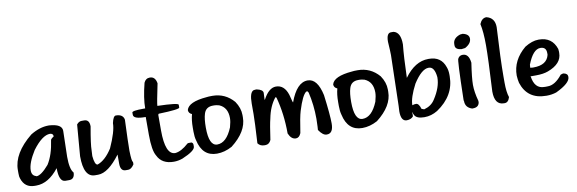

<svg xmlns="http://www.w3.org/2000/svg" viewBox="-52 -1149 4695 1563"><g transform="rotate(-10 2295.5 -367.5)"><path d="M330.5 -470H335.7Q441.2 -463.3 441.2 -406.7Q436 -222.1 436 -192.8Q436 -90.2 465.2 -58.5V-48Q460 -2.9 420.1 -2.9H388.5Q335.7 -2.9 335.7 -116.5Q249.4 -5.8 148.7 -5.8H135.3Q52.8 -5.8 27.3 -87.3Q22.1 -98.8 22.1 -129.5V-155.9Q22.1 -294 180.3 -422.5Q257.6 -470 330.5 -470ZM124.7 -134.8Q124.7 -90.6 161.6 -82V-79.6Q201.9 -79.6 267.1 -155.9Q313.7 -228.8 330.5 -348.7Q330.5 -358.3 356.8 -375.1V-377.5Q356.8 -399.5 330.5 -401.4Q266.7 -401.4 185.6 -293Q124.7 -196.2 124.7 -134.8Z M602.4 -460.4H623.5Q667.1 -460.4 667.1 -403.4Q641.2 -259.5 641.2 -209.6Q638.8 -167.4 638.8 -163.1Q645.6 -87.8 670 -87.8Q734.8 -110.3 791.4 -199Q850.8 -329.5 850.8 -398.1Q863.3 -455.2 884.4 -455.2Q936.7 -455.2 949.2 -418.7L951.6 -408.6Q943.9 -221.1 943.9 -152.5Q946.3 -59.5 956.8 -59.5V-38.8Q933.3 -2.4 907.9 -2.4H886.8Q843.2 -2.4 843.2 -64.7V-139.6Q742.9 -5.3 659.5 -5.3H633.6Q540.5 -5.3 540.5 -178.4L561.2 -431.7V-436.9Q578.9 -460.4 602.4 -460.4Z M1210.6 -711.3Q1255.2 -711.3 1264.7 -654.2Q1231.2 -495.4 1231.2 -473.4Q1404.3 -468.6 1404.3 -452.3V-429.3Q1404.3 -413.9 1231.2 -408.6L1225.9 -401V-271.5Q1225.9 -70 1308.4 -70Q1358.8 -74.3 1419.7 -129.5Q1424.5 -131.9 1430.2 -131.9H1453.2Q1466.2 -125.2 1466.2 -111.3V-95.4Q1466.2 -60.9 1357.8 -15.3Q1321.8 -2.4 1285.4 -2.4Q1186.6 -2.4 1151.1 -77.7Q1122.3 -123.7 1122.3 -253.2V-401H1117Q1021.6 -401 1021.6 -436.9V-455.2Q1021.6 -470.5 1117 -470.5H1130Q1130 -554 1161.2 -677.2Q1176 -711.3 1210.6 -711.3Z M1685.4 -476.3Q1791.8 -476.3 1862.4 -394.7Q1900.7 -338.1 1900.7 -279.6V-260.4Q1900.7 -142.9 1768.3 -40.3Q1705.5 -6.2 1642.7 -6.2Q1522.8 -6.2 1493 -142.9Q1484.4 -172.7 1484.4 -215.3V-247.5Q1484.4 -312.7 1497.4 -358.8Q1469.5 -370.3 1469.5 -397.1Q1486.8 -461.4 1638.4 -473.9Q1652.3 -476.3 1685.4 -476.3ZM1589 -230.7Q1589 -79.1 1657.6 -79.1Q1734.3 -79.1 1783.2 -198.6Q1796.2 -244.6 1796.2 -273.4Q1796.2 -361.6 1728.1 -390.4Q1703.6 -397.1 1689.7 -397.1H1676.7Q1617.7 -397.1 1601.9 -343.9Q1589 -303.1 1589 -230.7Z M2040.3 -465.2H2050.8Q2102.2 -454.2 2102.2 -426.9Q2102.2 -419.2 2099.8 -373.6V-371.2H2102.2Q2149.6 -460.9 2208.6 -460.9Q2277.7 -460.9 2305 -375.5Q2321.3 -309.4 2324.2 -309.4Q2380.8 -465.2 2471.5 -465.2Q2552 -465.2 2582.3 -324.2Q2603.8 -157.3 2603.8 -87.3Q2603.8 -4.3 2550.6 -4.3H2548.2Q2517 -4.3 2484.4 -53.2Q2486.3 -64.3 2488.2 -145.3Q2488.2 -260 2462.8 -367.4Q2456.6 -371.7 2456.6 -377.9H2445.6Q2411.5 -355.9 2373.1 -230.7Q2358.3 -182.7 2339.1 -53.2Q2324.7 -16.8 2296.4 -16.8Q2258.5 -16.8 2236.5 -68.1Q2236.5 -228.3 2198.1 -371.2L2191.8 -375.5H2189.4Q2138.1 -311.3 2118.9 -211.5Q2107 -165.9 2089.2 -40.3Q2073.9 -6.2 2042.2 -6.2H2033.6Q1999.5 -6.2 1980.3 -32.1Q1990.9 -212 1990.9 -271V-358.8Q1990.9 -450.8 2024.9 -463.3Z M2886.8 -476.3Q2993.3 -476.3 3063.8 -394.7Q3102.2 -338.1 3102.2 -279.6V-260.4Q3102.2 -142.9 2969.8 -40.3Q2907 -6.2 2844.1 -6.2Q2724.2 -6.2 2694.5 -142.9Q2685.9 -172.7 2685.9 -215.3V-247.5Q2685.9 -312.7 2698.8 -358.8Q2671 -370.3 2671 -397.1Q2688.2 -461.4 2839.8 -473.9Q2853.7 -476.3 2886.8 -476.3ZM2790.4 -230.7Q2790.4 -79.1 2859 -79.1Q2935.7 -79.1 2984.7 -198.6Q2997.6 -244.6 2997.6 -273.4Q2997.6 -361.6 2929.5 -390.4Q2905 -397.1 2891.1 -397.1H2878.2Q2819.2 -397.1 2803.4 -343.9Q2790.4 -303.1 2790.4 -230.7Z M3207.7 -733.3H3228.8Q3286.8 -720.4 3286.8 -619.7Q3276.3 -520.4 3271 -345.3Q3358.8 -466.7 3469.1 -466.7H3474.3Q3575.5 -466.7 3606.2 -374.6Q3616.8 -347.7 3616.8 -311.3V-297.8Q3616.8 -138.1 3466.2 -36.9Q3413.9 -5.3 3358.3 -5.3H3355.4Q3294 -5.3 3276.3 -36.9Q3268.6 -49.4 3268.6 -60.4H3265.7V-28.8Q3246.5 -5.3 3210.6 -5.3Q3163.1 -5.3 3163.1 -86.8Q3165.5 -118 3165.5 -131.9L3176 -551.1Q3176 -579.4 3170.7 -661.9Q3170.7 -733.3 3207.7 -733.3ZM3276.3 -118.5H3279.1Q3289.2 -123.7 3307.9 -123.7Q3330.5 -123.7 3344.8 -76.3Q3364 -68.6 3365.9 -68.6Q3426.9 -85.4 3455.6 -131.9Q3516.5 -224.5 3516.5 -306V-308.4Q3507.9 -395.7 3460.9 -395.7H3458.5Q3401.4 -395.7 3331.9 -287.3Q3276.3 -180.8 3276.3 -118.5Z M3780.3 -619.7Q3832.6 -608.6 3832.6 -571.2Q3832.6 -530.5 3780.3 -502.2Q3757.3 -498.3 3749.2 -498.3Q3698.8 -503.6 3698.8 -538.1V-548.2Q3698.8 -597.6 3759.2 -617.7Q3770.3 -619.7 3780.3 -619.7ZM3751.1 -451.3Q3801.4 -451.3 3809.6 -375.5Q3790.9 -251.8 3790.9 -195.7Q3790.9 -136.7 3812 -59.5V-47Q3805.3 -7.2 3757.3 -7.2H3751.1Q3696.4 -24.9 3696.4 -78.2Q3694.5 -78.2 3694.5 -90.6Q3701.7 -427.8 3711.3 -427.8Q3723.3 -451.3 3751.1 -451.3Z M3994.2 -719.4Q4062.8 -702.6 4062.8 -625.4Q4047.5 -360.2 4047.5 -219.7V-170.7Q4047.5 -90.6 4062.8 -47Q4050.4 -4.3 4020.1 -4.3H4013.4Q3936.7 -4.3 3936.7 -115.1Q3951.6 -383.2 3951.6 -495.4Q3951.6 -605.8 3936.7 -672.4Q3955.9 -719.4 3994.2 -719.4Z M4378.9 -465.7H4383.2Q4491.6 -465.7 4525.7 -363.1Q4527.6 -352 4527.6 -342V-329.5Q4527.6 -240.8 4410.6 -197.6Q4371.2 -182.7 4309.8 -182.7H4270L4265.7 -185.1V-182.7Q4279.6 -78.2 4360.2 -78.2H4370.7Q4372.7 -78.2 4372.7 -76.3L4377 -78.2H4389.4Q4449.9 -78.2 4508.9 -153.5Q4525.2 -159.7 4531.9 -159.7Q4567.4 -153.5 4567.4 -126.6V-124.2Q4567.4 -73.9 4448 -17.3Q4409.1 -4.8 4368.8 -4.8H4364.5Q4208.6 -4.8 4163.1 -147.2Q4156.8 -174.6 4154.9 -208.2Q4154.9 -335.3 4265.7 -427.8Q4327.1 -465.7 4378.9 -465.7ZM4274.3 -252.3Q4285.9 -249.9 4293 -249.9H4301.7Q4412.9 -249.9 4431.7 -331.9V-346.3Q4431.7 -396.6 4383.2 -396.6Q4322.3 -396.6 4276.3 -277.2Q4274.3 -265.7 4274.3 -252.3Z"/></g></svg>

Font: Namteng
Style: Regular
Weight: 400
Designer: Khon Soe Zaw Thu
Foundry: MPUA
Version: Version 1.03 June 17, 2016